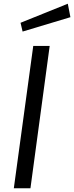

<svg xmlns="http://www.w3.org/2000/svg" viewBox="-20 -1008 397 1028"><path d="M143 0 246 -762H158L54 0ZM90 -886 101 -839 357 -916 343 -988Z"/></svg>

Font: Cheyenne Sans
Style: Italic
Weight: 400
Italic angle: -8.13011°
Designer: The Public Sans project authors (U.S. Web Design System), Libre Franklin designed by Pablo Impallari and Rodrigo Fuenzal
Foundry: The Cheyenne Sans Project Authors
Version: Version 2.007